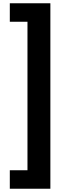

<svg xmlns="http://www.w3.org/2000/svg" viewBox="-20 -793 403 1174"><path d="M40 248V361H288V-773H40V-660H148V248Z"/></svg>

Font: Noto Sans Telugu ExtraBold
Style: Regular
Weight: 800
Designer: Jelle Bosma - Monotype Design Team
Foundry: Monotype Imaging Inc.
Version: Version 2.005